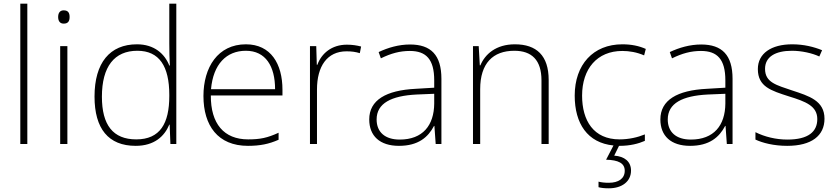

<svg xmlns="http://www.w3.org/2000/svg" viewBox="-20 -780 4532 1040"><path d="M128 0V-760H90V0Z M325 -724C304 -724 295 -709 295 -688C295 -667 304 -652 325 -652C350 -652 357 -667 357 -688C357 -709 350 -724 325 -724ZM345 -530H306V0H345Z M715 10C816 10 871 -42 897 -105H899L903 0H935V-760H897V-544C897 -506 898 -464 900 -425H897C872 -489 815 -540 722 -540C575 -540 492 -440 492 -257C492 -83 567 10 715 10ZM718 -25C592 -25 532 -103 532 -256C532 -420 600 -505 724 -505C843 -505 897 -421 897 -266V-260C897 -111 847 -25 718 -25Z M1312 -540C1160 -540 1082 -415 1082 -260C1082 -100 1160 10 1323 10C1389 10 1437 0 1489 -23V-61C1428 -33 1389 -25 1324 -25C1193 -25 1121 -110 1122 -263H1510V-294C1510 -434 1447 -540 1312 -540ZM1312 -505C1419 -505 1470 -421 1470 -297H1123C1135 -432 1206 -505 1312 -505Z M1859 -538C1776 -538 1721 -490 1699 -429H1696L1693 -530H1659V0H1697V-295C1697 -421 1752 -502 1857 -502C1885 -502 1906 -499 1929 -492L1936 -528C1913 -534 1888 -538 1859 -538Z M2201 -539C2140 -539 2082 -522 2031 -498L2043 -464C2098 -491 2146 -504 2200 -504C2288 -504 2332 -459 2332 -345V-305L2232 -299C2071 -291 1980 -238 1980 -133C1980 -44 2037 10 2141 10C2246 10 2299 -37 2331 -98H2333L2340 0H2371V-353C2371 -482 2314 -539 2201 -539ZM2236 -268 2332 -272V-219C2331 -101 2270 -24 2145 -24C2066 -24 2020 -64 2020 -133C2020 -221 2100 -261 2236 -268Z M2769 -540C2666 -540 2607 -486 2582 -426H2579L2573 -530H2542V0H2581V-297C2581 -437 2650 -505 2766 -505C2860 -505 2913 -455 2913 -345V0H2952V-347C2952 -479 2886 -540 2769 -540Z M3337 10C3393 10 3439 -2 3473 -17V-52C3434 -36 3386 -25 3336 -25C3195 -25 3133 -127 3133 -262C3133 -407 3214 -504 3351 -504C3389 -504 3430 -497 3469 -480L3478 -515C3442 -531 3401 -540 3351 -540C3193 -540 3093 -430 3093 -262C3093 -111 3162 -6 3303 8L3263 85C3330 87 3364 104 3364 145C3364 188 3329 210 3278 210C3255 210 3238 208 3222 204V234C3236 238 3254 240 3278 240C3349 240 3398 203 3398 144C3398 95 3363 67 3307 63L3333 10C3334 10 3336 10 3337 10Z M3778 -539C3717 -539 3659 -522 3608 -498L3620 -464C3675 -491 3723 -504 3777 -504C3865 -504 3909 -459 3909 -345V-305L3809 -299C3648 -291 3557 -238 3557 -133C3557 -44 3614 10 3718 10C3823 10 3876 -37 3908 -98H3910L3917 0H3948V-353C3948 -482 3891 -539 3778 -539ZM3813 -268 3909 -272V-219C3908 -101 3847 -24 3722 -24C3643 -24 3597 -64 3597 -133C3597 -221 3677 -261 3813 -268Z M4446 -137C4446 -235 4362 -260 4271 -290C4186 -319 4124 -333 4124 -407C4124 -472 4179 -505 4270 -505C4322 -505 4380 -492 4418 -474L4433 -508C4389 -526 4334 -540 4271 -540C4157 -540 4085 -490 4085 -406C4085 -310 4157 -289 4253 -258C4344 -230 4407 -206 4407 -135C4407 -67 4359 -24 4245 -24C4183 -24 4122 -39 4072 -64V-24C4110 -6 4171 10 4244 10C4376 10 4446 -45 4446 -137Z"/></svg>

Font: Noto Sans Arabic ExtLt
Style: Regular
Weight: 200
Designer: Monotype Design Team, Nadine Chahine, Nizar Qandah and Khaled Hosny
Foundry: Monotype Imaging Inc.
Version: Version 2.012